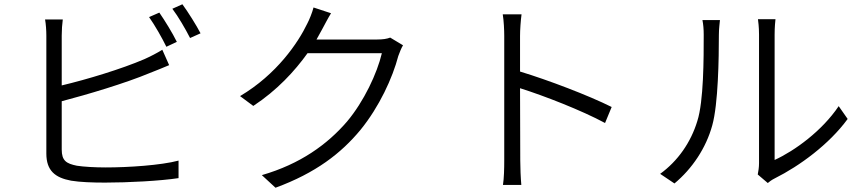

<svg xmlns="http://www.w3.org/2000/svg" viewBox="-20 -838 4040 899"><path d="M726 -779 678 -758C705 -720 739 -660 759 -619L808 -642C788 -683 751 -743 726 -779ZM834 -818 787 -797C815 -760 848 -703 870 -660L919 -682C900 -719 861 -781 834 -818ZM274 -747H191C195 -725 197 -695 197 -671C197 -619 197 -212 197 -119C197 -39 238 -6 313 8C355 15 414 17 472 17C581 17 731 9 816 -4V-86C733 -64 581 -54 475 -54C425 -54 372 -57 340 -62C291 -72 269 -85 269 -138V-364C391 -396 566 -448 681 -496C711 -507 745 -522 772 -533L740 -605C714 -589 685 -574 656 -561C549 -515 387 -466 269 -438V-671C269 -698 271 -725 274 -747Z M1530 -776 1448 -803C1442 -779 1428 -745 1419 -728C1376 -638 1276 -490 1104 -388L1166 -342C1277 -415 1360 -505 1420 -589H1768C1746 -495 1684 -363 1605 -269C1513 -162 1386 -70 1206 -18L1270 41C1458 -28 1577 -120 1668 -230C1756 -338 1818 -473 1845 -576C1850 -590 1859 -613 1867 -626L1807 -662C1792 -656 1772 -653 1745 -653H1462L1489 -702C1499 -720 1515 -752 1530 -776Z M2341 -87C2341 -50 2340 -3 2335 28H2421C2418 -4 2416 -55 2416 -87L2415 -425C2526 -390 2704 -321 2813 -262L2844 -337C2736 -391 2547 -463 2415 -503V-670C2415 -698 2418 -741 2422 -771H2334C2339 -741 2341 -697 2341 -670C2341 -586 2341 -139 2341 -87Z M3528 -21 3575 19C3582 13 3592 5 3608 -3C3724 -61 3862 -162 3949 -281L3907 -341C3829 -225 3701 -132 3607 -89C3607 -114 3607 -616 3607 -676C3607 -712 3610 -739 3611 -748H3529C3530 -739 3534 -713 3534 -676C3534 -616 3534 -119 3534 -74C3534 -55 3531 -36 3528 -21ZM3071 -24 3138 21C3221 -48 3286 -145 3315 -251C3343 -351 3346 -566 3346 -675C3346 -703 3350 -731 3351 -744H3269C3273 -724 3275 -702 3275 -675C3275 -565 3275 -364 3245 -271C3215 -172 3154 -84 3071 -24Z"/></svg>

Font: ChiuKong Gothic CL Normal
Style: Regular
Weight: 350
Designer: Ryoko NISHIZUKA 西塚涼子 (kana, bopomofo & ideographs); Paul D. Hunt (Latin, Greek & Cyrillic); Sandoll Communications 산돌커뮤니
Foundry: Adobe
Version: Version 1.300